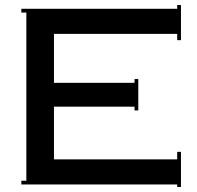

<svg xmlns="http://www.w3.org/2000/svg" viewBox="-20 -735 786 765"><path d="M65 0V-15H85V-685H65V-700H686V-715H701V-575H686V-600H195V-405H516V-420H531V-295H516V-310H195V-100H686V-130H701V10H686V0Z"/></svg>

Font: Copperplate CC
Style: Regular
Weight: 400
Designer: indestructible type*
Foundry: Cowboy Collective
Version: Version 1.000